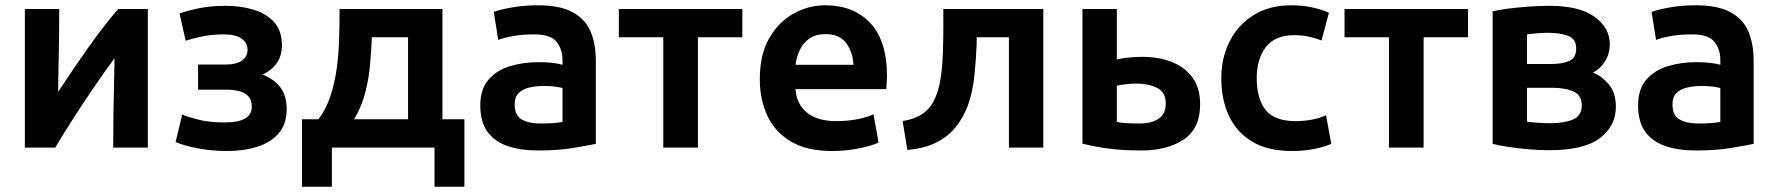

<svg xmlns="http://www.w3.org/2000/svg" viewBox="-20 -558 6719 726"><path d="M74 0V-524H204Q204 -423 202 -340Q200 -257 200 -211Q257 -298 315.5 -380.5Q374 -463 427 -524H539V0H408Q408 -68 409 -134Q410 -200 411.5 -253.5Q413 -307 413 -338Q374 -285 332.5 -224Q291 -163 253.5 -104.5Q216 -46 189 0Z M839 13Q781 13 728.5 3Q676 -7 644 -21L669 -125Q686 -117 728.5 -106Q771 -95 829 -95Q932 -95 932 -154Q932 -182 917 -196Q902 -210 880 -214.5Q858 -219 836 -219H729V-314H836Q872 -314 894 -328.5Q916 -343 916 -370Q916 -396 893.5 -412Q871 -428 826 -428Q779 -428 741 -419.5Q703 -411 682 -404L659 -507Q689 -518 733.5 -527Q778 -536 833 -536Q890 -536 938.5 -521.5Q987 -507 1016.5 -474.5Q1046 -442 1046 -387Q1046 -347 1026.5 -319.5Q1007 -292 973 -276Q1018 -258 1041 -226.5Q1064 -195 1064 -146Q1064 -88 1033 -53Q1002 -18 951 -2.5Q900 13 839 13Z M1122 148V-107H1184Q1213 -145 1229.5 -195Q1246 -245 1253.5 -301Q1261 -357 1262.5 -414.5Q1264 -472 1264 -524H1653V-107H1736V148H1623V0H1235V148ZM1319 -107H1523V-417H1386Q1384 -365 1379 -310.5Q1374 -256 1360 -204Q1346 -152 1319 -107Z M2014 11Q1949 11 1900 -5.5Q1851 -22 1823.5 -59.5Q1796 -97 1796 -160Q1796 -220 1826.5 -256Q1857 -292 1907.5 -307.5Q1958 -323 2017 -323Q2046 -323 2070.5 -320Q2095 -317 2107 -313V-331Q2107 -372 2084.5 -400Q2062 -428 2000 -428Q1957 -428 1922 -422Q1887 -416 1864 -407L1847 -513Q1871 -522 1916.5 -530Q1962 -538 2014 -538Q2097 -538 2145 -512Q2193 -486 2213 -439Q2233 -392 2233 -328V-14Q2204 -8 2147.5 1.5Q2091 11 2014 11ZM2024 -91Q2049 -91 2071 -92.5Q2093 -94 2107 -97V-225Q2098 -228 2078.5 -230.5Q2059 -233 2038 -233Q2009 -233 1983.5 -227.5Q1958 -222 1942 -207Q1926 -192 1926 -163Q1926 -122 1952.5 -106.5Q1979 -91 2024 -91Z M2488 0V-417H2320V-524H2787V-417H2619V0Z M3126 13Q3032 13 2971.5 -22.5Q2911 -58 2882 -119.5Q2853 -181 2853 -259Q2853 -352 2888.5 -413.5Q2924 -475 2980.5 -506.5Q3037 -538 3100 -538Q3208 -538 3271 -470.5Q3334 -403 3334 -271Q3334 -260 3333 -246Q3332 -232 3331 -221H2988Q2992 -164 3031.5 -132Q3071 -100 3142 -100Q3186 -100 3223.5 -107.5Q3261 -115 3283 -126L3302 -19Q3280 -8 3230.5 2.5Q3181 13 3126 13ZM2988 -313H3207Q3205 -360 3180 -394.5Q3155 -429 3101 -429Q3065 -429 3041 -412.5Q3017 -396 3004.5 -369.5Q2992 -343 2988 -313Z M3411 9 3393 -100Q3444 -109 3472.5 -130.5Q3501 -152 3516 -187Q3531 -221 3537.5 -267Q3544 -313 3545.5 -363.5Q3547 -414 3547 -463V-524H3925V0H3795V-417H3673V-392Q3671 -336 3664.5 -272.5Q3658 -209 3639 -157Q3623 -115 3595.5 -79.5Q3568 -44 3523 -20.5Q3478 3 3411 9Z M4295 11Q4231 11 4177 4.5Q4123 -2 4073 -15V-524H4203V-333Q4218 -337 4243.5 -340Q4269 -343 4300 -343Q4361 -343 4410 -324Q4459 -305 4488.5 -265.5Q4518 -226 4518 -164Q4518 -72 4456 -30.5Q4394 11 4295 11ZM4287 -91Q4334 -91 4361 -109Q4388 -127 4388 -167Q4388 -209 4355.5 -225.5Q4323 -242 4277 -242Q4258 -242 4237 -239.5Q4216 -237 4203 -234V-97Q4215 -94 4238 -92.5Q4261 -91 4287 -91Z M4866 13Q4773 13 4714 -23Q4655 -59 4626.5 -121Q4598 -183 4598 -262Q4598 -339 4629.5 -401.5Q4661 -464 4720.5 -501Q4780 -538 4862 -538Q4904 -538 4939.5 -530.5Q4975 -523 5005 -510L4977 -405Q4956 -413 4931 -419Q4906 -425 4873 -425Q4802 -425 4767 -380.5Q4732 -336 4732 -262Q4732 -186 4765 -143Q4798 -100 4880 -100Q4910 -100 4940.5 -105.5Q4971 -111 4994 -122L5014 -14Q4989 -3 4950.5 5Q4912 13 4866 13Z M5232 0V-417H5064V-524H5531V-417H5363V0Z M5837 10Q5800 10 5760 6.5Q5720 3 5684 -2.5Q5648 -8 5624 -14V-515Q5647 -521 5683 -525.5Q5719 -530 5759.5 -533Q5800 -536 5838 -536Q5952 -536 6009.5 -494.5Q6067 -453 6067 -391Q6067 -355 6049 -326Q6031 -297 6003 -284Q6036 -271 6063 -239.5Q6090 -208 6090 -154Q6090 -82 6030 -36Q5970 10 5837 10ZM5754 -316H5846Q5887 -316 5913.5 -327.5Q5940 -339 5940 -375Q5940 -411 5909 -422.5Q5878 -434 5834 -434Q5815 -434 5791 -432Q5767 -430 5754 -428ZM5840 -92Q5894 -92 5927.5 -106Q5961 -120 5961 -160Q5961 -197 5931 -211.5Q5901 -226 5849 -226H5754V-98Q5767 -96 5792.5 -94Q5818 -92 5840 -92Z M6392 11Q6327 11 6278 -5.5Q6229 -22 6201.5 -59.5Q6174 -97 6174 -160Q6174 -220 6204.5 -256Q6235 -292 6285.5 -307.5Q6336 -323 6395 -323Q6424 -323 6448.5 -320Q6473 -317 6485 -313V-331Q6485 -372 6462.5 -400Q6440 -428 6378 -428Q6335 -428 6300 -422Q6265 -416 6242 -407L6225 -513Q6249 -522 6294.5 -530Q6340 -538 6392 -538Q6475 -538 6523 -512Q6571 -486 6591 -439Q6611 -392 6611 -328V-14Q6582 -8 6525.5 1.5Q6469 11 6392 11ZM6402 -91Q6427 -91 6449 -92.5Q6471 -94 6485 -97V-225Q6476 -228 6456.5 -230.5Q6437 -233 6416 -233Q6387 -233 6361.5 -227.5Q6336 -222 6320 -207Q6304 -192 6304 -163Q6304 -122 6330.5 -106.5Q6357 -91 6402 -91Z"/></svg>

Font: Ubuntu Sans
Style: Bold
Weight: 700
Designer: Dalton Maag Ltd
Foundry: Dalton Maag Ltd
Version: Version 1.006; ttfautohint (v1.8.4.7-5d5b)